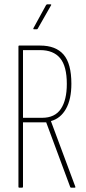

<svg xmlns="http://www.w3.org/2000/svg" viewBox="-20 -865 398 885"><path d="M68 0Q65 0 65 -4V-651Q65 -655 68 -655H165Q237 -655 273 -613.5Q309 -572 309 -479Q309 -407 284 -363Q259 -319 215 -307V-306L327 -5Q329 0 324 0H308Q306 0 304 -2L193 -301H86V-4Q86 0 82 0ZM86 -322H174Q233 -322 260.5 -363Q288 -404 288 -478Q288 -560 257 -597Q226 -634 165 -634H86ZM136 -730Q135 -730 134 -731Q133 -732 134 -735L192 -841Q195 -845 197 -845H213Q215 -845 216 -843.5Q217 -842 215 -840L154 -733Q153 -730 149 -730Z"/></svg>

Font: Sofia Sans Extra Condensed Thin
Style: Regular
Weight: 250
Version: Version 4.100